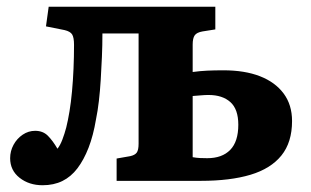

<svg xmlns="http://www.w3.org/2000/svg" viewBox="-20 -535 920 568"><path d="M106 13Q66 13 38 -9Q10 -31 10 -67Q10 -88 20 -106.5Q30 -125 47 -136.5Q64 -148 84 -148Q107 -148 121.5 -133.5Q136 -119 150 -95Q158 -105 164.5 -122Q171 -139 176 -158Q181 -178 185.5 -205Q190 -232 193 -264.5Q196 -297 197.5 -332Q199 -367 199 -402Q199 -424 193.5 -433Q188 -442 171 -446L116 -457L124 -515H617V-448L579 -442Q562 -439 556 -430.5Q550 -422 550 -403V-322Q572 -325 593 -326Q614 -327 641 -327Q704 -327 749 -309.5Q794 -292 819 -258.5Q844 -225 844 -177Q844 -114 812.5 -75Q781 -36 721 -18Q661 0 574 0H325V-66L365 -73Q379 -76 384.5 -83.5Q390 -91 390 -110V-436H283Q283 -401 281.5 -366.5Q280 -332 278 -299Q276 -266 272.5 -236Q269 -206 264 -182Q256 -134 242 -98Q228 -62 209 -37Q190 -12 164.5 0.5Q139 13 106 13ZM593 -67Q637 -67 661 -91.5Q685 -116 685 -166Q685 -212 661.5 -233Q638 -254 597 -254Q586 -254 575.5 -253Q565 -252 550 -251V-70Q561 -68 571.5 -67.5Q582 -67 593 -67Z"/></svg>

Font: Literata 18pt
Style: Bold
Weight: 700
Designer: Latin by Veronika Burian and Jose Scaglione. Greek by Irene Vlachou. Cyrillic by Vera Evstafieva.
Foundry: TypeTogether
Version: Version 3.103;gftools[0.9.29]